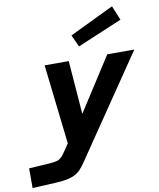

<svg xmlns="http://www.w3.org/2000/svg" viewBox="-200 -836 953 1153"><g transform="rotate(-10 277.0 -260.0)"><path d="M103 -477H250L285 -27L234 72H166ZM230 140Q215 162 200 178Q185 194 165 204.5Q145 215 116 221Q87 227 43 229L-96 236V116L28 108Q55 106 71 102.5Q87 99 99 89Q111 79 123 61L182 -26H195L485 -477H650ZM293 -626 563 -756 599 -668 326 -553Z"/></g></svg>

Font: Intel One Mono Light
Style: Italic
Weight: 300
Italic angle: -16°
Monospace: yes
Designer: Fred Shallcrass
Foundry: Frere-Jones Type LLC
Version: Version 1.004